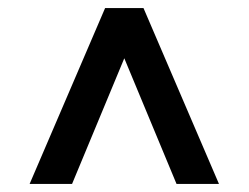

<svg xmlns="http://www.w3.org/2000/svg" viewBox="-20 -575 615 475"><path d="M53.3 -120 240 -555H335L521.7 -120H416.7L287.5 -430.8L158.3 -120Z"/></svg>

Font: Funnel Display SemiBold
Style: Regular
Weight: 600
Designer: NORD ID, Kristian Moeller
Foundry: Dicotype
Version: Version 1.000